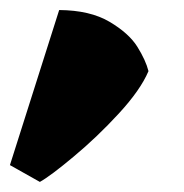

<svg xmlns="http://www.w3.org/2000/svg" viewBox="-25 -240 363 379"><path d="M53.7 119.1Q74.7 107.4 120.8 68.8Q167 30.3 209.7 -16.1Q252.4 -62.5 268.1 -99.6Q262.7 -121.1 246.1 -147.7Q229.5 -174.3 191.2 -197Q152.8 -219.7 91.8 -220.2L-5.4 85.9Z"/></svg>

Font: Fruktur
Style: Regular
Weight: 400
Designer: Viktoriya Grabowska
Foundry: Viktoriya Grabowska
Version: Version 1.004; ttfautohint (v1.4.1)